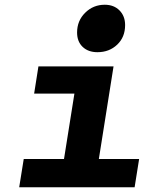

<svg xmlns="http://www.w3.org/2000/svg" viewBox="-20 -790 640 810"><path d="M391.1 -569.8Q352.1 -569.8 328.6 -592.3Q305.2 -614.7 305.2 -652.8Q305.2 -702.6 339.4 -736.3Q373.5 -770 421.9 -770Q460.4 -770 484.1 -746.1Q507.8 -722.2 507.8 -684.1Q507.8 -633.3 474.4 -601.6Q440.9 -569.8 391.1 -569.8ZM61 0 80.1 -119.1H250L293.9 -395H124L142.1 -509.8H459L397 -119.1H566.9L547.9 0Z"/></svg>

Font: Office Code Pro Bold Italic
Style: Regular
Weight: 700
Italic angle: -9°
Designer: Nathan Rutzky & Paul D. Hunt
Foundry: Adobe Systems Incorporated
Version: Version 1.004;PS 001.004;hotconv 1.0.70;makeotf.lib2.5.58329